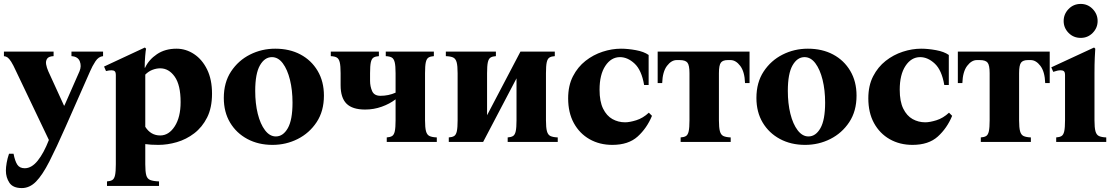

<svg xmlns="http://www.w3.org/2000/svg" viewBox="-27 -723 5678 978"><path d="M84 235Q39 235 21 208Q3 181 3 146Q3 129 7 106Q11 83 19 60H42Q49 97 61 115.5Q73 134 99 134Q134 134 165 95.5Q196 57 222 -10L55 -360Q40 -393 30 -408.5Q20 -424 12 -430Q4 -436 -7 -437V-460H246V-437Q221 -436 213 -424Q205 -412 208 -395Q211 -378 219 -360L299 -185H301L378 -360Q389 -386 379.5 -410.5Q370 -435 337 -437V-460H498V-437Q475 -435 459 -410.5Q443 -386 432 -360L308 -79Q260 30 224.5 99.5Q189 169 156.5 202Q124 235 84 235Z M783 201V224H518V201Q535 200 545 194Q555 188 559 169.5Q563 151 563 114V-340Q563 -355 557.5 -360Q552 -365 541 -365Q529 -365 513 -361L503 -384L711 -481L717 -475Q715 -466 712.5 -437Q710 -408 710 -378H712Q731 -419 772.5 -447Q814 -475 872 -475Q920 -475 961.5 -447.5Q1003 -420 1028 -369Q1053 -318 1053 -246Q1053 -174 1028 -124.5Q1003 -75 962.5 -44Q922 -13 874 1Q826 15 780 15Q760 15 743.5 14Q727 13 713 11V114Q713 151 718 169.5Q723 188 738.5 194Q754 200 783 201ZM789 -33Q833 -33 863 -79.5Q893 -126 893 -203Q893 -290 863 -332.5Q833 -375 789 -375Q770 -375 750 -367.5Q730 -360 713 -343V-77Q741 -33 789 -33Z M1375 -475Q1448 -475 1503.5 -445.5Q1559 -416 1591 -362Q1623 -308 1623 -236Q1623 -157 1586 -101Q1549 -45 1489.5 -15Q1430 15 1361 15Q1289 15 1233 -15Q1177 -45 1145 -98.5Q1113 -152 1113 -224Q1113 -303 1150 -359Q1187 -415 1246.5 -445Q1306 -475 1375 -475ZM1378 -28Q1415 -28 1439 -70Q1463 -112 1463 -200Q1463 -264 1450 -316.5Q1437 -369 1413.5 -400.5Q1390 -432 1358 -432Q1321 -432 1297 -390Q1273 -348 1273 -260Q1273 -196 1286 -143.5Q1299 -91 1323 -59.5Q1347 -28 1378 -28Z M2138 -110Q2138 -73 2143 -54.5Q2148 -36 2161 -30Q2174 -24 2198 -23V0H1943V-23Q1960 -24 1970 -30Q1980 -36 1984 -54.5Q1988 -73 1988 -110V-217Q1958 -194 1917.5 -179.5Q1877 -165 1833 -165Q1768 -165 1738 -195Q1708 -225 1708 -289V-350Q1708 -388 1703.5 -406Q1699 -424 1688.5 -430Q1678 -436 1658 -437V-460H1903V-437Q1886 -436 1876 -430Q1866 -424 1862 -406Q1858 -388 1858 -350V-311Q1858 -283 1868.5 -259Q1879 -235 1911 -235Q1952 -235 1988 -251V-350Q1988 -388 1983.5 -406Q1979 -424 1968.5 -430Q1958 -436 1938 -437V-460H2183V-437Q2166 -436 2156 -430Q2146 -424 2142 -406Q2138 -388 2138 -350Z M2754 -350V-110Q2754 -73 2759 -54.5Q2764 -36 2777 -30Q2790 -24 2814 -23V0H2559V-23Q2576 -24 2586 -30Q2596 -36 2600 -54.5Q2604 -73 2604 -110V-324L2434 0H2259V-23Q2276 -24 2286 -30Q2296 -36 2300 -54.5Q2304 -73 2304 -110V-350Q2304 -388 2299 -406Q2294 -424 2281.5 -430Q2269 -436 2244 -437V-460H2499V-437Q2482 -436 2472 -430Q2462 -424 2458 -406Q2454 -388 2454 -350V-136L2624 -460H2799V-437Q2782 -436 2772 -430Q2762 -424 2758 -406Q2754 -388 2754 -350Z M3092 15Q3027 15 2976 -14Q2925 -43 2896 -96Q2867 -149 2867 -222Q2867 -287 2891.5 -334.5Q2916 -382 2955.5 -413Q2995 -444 3042.5 -459.5Q3090 -475 3136 -475Q3171 -475 3212 -467.5Q3253 -460 3277 -443V-290H3254Q3241 -366 3205.5 -399Q3170 -432 3131 -432Q3086 -432 3056.5 -387.5Q3027 -343 3027 -266Q3027 -206 3045 -169.5Q3063 -133 3092.5 -116.5Q3122 -100 3157 -100Q3180 -100 3214 -110.5Q3248 -121 3278 -149L3294 -133Q3268 -70 3221 -27.5Q3174 15 3092 15Z M3791 -460V-300H3768Q3766 -358 3743.5 -387.5Q3721 -417 3694 -417H3680Q3655 -417 3645 -404Q3635 -391 3635 -350V-110Q3635 -73 3640 -54.5Q3645 -36 3658 -30Q3671 -24 3695 -23V0H3440V-23Q3457 -24 3467 -30Q3477 -36 3481 -54.5Q3485 -73 3485 -110V-350Q3485 -391 3474.5 -404Q3464 -417 3435 -417H3420Q3393 -417 3370.5 -387.5Q3348 -358 3346 -300H3323V-460Z M4088 -475Q4161 -475 4216.5 -445.5Q4272 -416 4304 -362Q4336 -308 4336 -236Q4336 -157 4299 -101Q4262 -45 4202.5 -15Q4143 15 4074 15Q4002 15 3946 -15Q3890 -45 3858 -98.5Q3826 -152 3826 -224Q3826 -303 3863 -359Q3900 -415 3959.5 -445Q4019 -475 4088 -475ZM4091 -28Q4128 -28 4152 -70Q4176 -112 4176 -200Q4176 -264 4163 -316.5Q4150 -369 4126.5 -400.5Q4103 -432 4071 -432Q4034 -432 4010 -390Q3986 -348 3986 -260Q3986 -196 3999 -143.5Q4012 -91 4036 -59.5Q4060 -28 4091 -28Z M4621 15Q4556 15 4505 -14Q4454 -43 4425 -96Q4396 -149 4396 -222Q4396 -287 4420.5 -334.5Q4445 -382 4484.5 -413Q4524 -444 4571.5 -459.5Q4619 -475 4665 -475Q4700 -475 4741 -467.5Q4782 -460 4806 -443V-290H4783Q4770 -366 4734.5 -399Q4699 -432 4660 -432Q4615 -432 4585.5 -387.5Q4556 -343 4556 -266Q4556 -206 4574 -169.5Q4592 -133 4621.5 -116.5Q4651 -100 4686 -100Q4709 -100 4743 -110.5Q4777 -121 4807 -149L4823 -133Q4797 -70 4750 -27.5Q4703 15 4621 15Z M5320 -460V-300H5297Q5295 -358 5272.5 -387.5Q5250 -417 5223 -417H5209Q5184 -417 5174 -404Q5164 -391 5164 -350V-110Q5164 -73 5169 -54.5Q5174 -36 5187 -30Q5200 -24 5224 -23V0H4969V-23Q4986 -24 4996 -30Q5006 -36 5010 -54.5Q5014 -73 5014 -110V-350Q5014 -391 5003.5 -404Q4993 -417 4964 -417H4949Q4922 -417 4899.5 -387.5Q4877 -358 4875 -300H4852V-460Z M5548 -110Q5548 -73 5553 -54.5Q5558 -36 5571 -30Q5584 -24 5608 -23V0H5353V-23Q5370 -24 5380 -30Q5390 -36 5394 -54.5Q5398 -73 5398 -110V-340Q5398 -355 5392.5 -360Q5387 -365 5376 -365Q5368 -365 5358.5 -363Q5349 -361 5338 -357L5328 -380L5546 -481L5552 -475Q5551 -460 5549.5 -428.5Q5548 -397 5548 -349ZM5478 -530Q5441 -530 5416 -555.5Q5391 -581 5391 -616Q5391 -651 5416 -677Q5441 -703 5478 -703Q5514 -703 5539 -677Q5564 -651 5564 -616Q5564 -581 5539 -555.5Q5514 -530 5478 -530Z"/></svg>

Font: Bona Nova
Style: Bold
Weight: 700
Designer: Mateusz Machalski
Foundry: Capitalics
Version: Version 4.001; ttfautohint (v1.8.3)